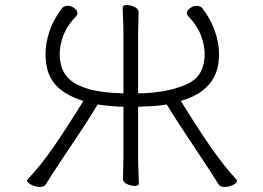

<svg xmlns="http://www.w3.org/2000/svg" viewBox="-20 -725 1040 759"><path d="M468 -303Q453 -303 422.5 -305.5Q392 -308 366 -312Q332 -255 291.5 -195Q251 -135 219 -86Q203 -62 187 -37.5Q171 -13 161 4Q155 14 138 14Q121 14 104 5.5Q87 -3 87 -11Q87 -12 89 -16Q141 -70 193.5 -146.5Q246 -223 310 -326Q235 -349 197.5 -392Q160 -435 160 -511Q160 -555 175.5 -601Q191 -647 223 -690Q231 -702 248 -702Q262 -702 274 -693Q286 -684 286 -673Q286 -666 280 -660Q246 -625 231 -586Q216 -547 216 -511Q216 -485 224 -458.5Q232 -432 257 -409.5Q282 -387 332.5 -372.5Q383 -358 468 -356V-589Q468 -620 466.5 -649Q465 -678 465 -695Q465 -705 482 -705Q496 -705 512 -697.5Q528 -690 528 -677Q528 -665 527 -639.5Q526 -614 526 -588V-356Q575 -356 625 -364.5Q675 -373 714.5 -390.5Q754 -408 770 -435Q789 -467 789 -511Q789 -547 774 -586Q759 -625 725 -660Q719 -666 719 -673Q719 -684 731.5 -693Q744 -702 757 -702Q774 -702 782 -690Q814 -647 830 -600.5Q846 -554 846 -510Q846 -494 842.5 -469.5Q839 -445 825 -418Q811 -391 780 -366.5Q749 -342 695 -326Q760 -220 812.5 -144.5Q865 -69 914 -16Q917 -13 917 -10Q917 -1 900.5 6.5Q884 14 868 14Q850 14 844 4Q834 -13 818 -37.5Q802 -62 786 -86Q754 -135 714 -195Q674 -255 639 -312Q611 -307 581.5 -305.5Q552 -304 526 -303V-106Q526 -75 527.5 -46Q529 -17 529 0Q529 10 512 10Q498 10 482 2.5Q466 -5 466 -18Q466 -30 467 -55.5Q468 -81 468 -107Z"/></svg>

Font: Moon Stars Kai HW Light
Style: Regular
Weight: 300
Designer: GuiWonder
Version: Version 1.101